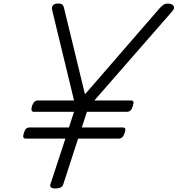

<svg xmlns="http://www.w3.org/2000/svg" viewBox="-20 -1055 1007 1089"><path d="M294 14Q259 14 266 -10L351 -269H127Q115 -269 112.5 -276Q110 -283 115 -300Q121 -319 128.5 -325.5Q136 -332 148 -332H371L400 -421H173Q162 -421 159.5 -428Q157 -435 161 -453Q168 -471 175.5 -478Q183 -485 195 -485H400L276 -997Q272 -1015 280.5 -1025Q289 -1035 309 -1035Q328 -1035 334.5 -1028Q341 -1021 344 -1006L462 -520L886 -1009Q900 -1024 910.5 -1030Q921 -1036 939 -1034Q959 -1032 965.5 -1020Q972 -1008 957 -991L515 -485H722Q734 -485 736.5 -478.5Q739 -472 733 -453Q728 -435 720 -428Q712 -421 700 -421H473L444 -332H675Q687 -332 690 -325.5Q693 -319 687 -301Q681 -283 673 -276Q665 -269 654 -269H423L339 -10Q332 14 294 14Z"/></svg>

Font: Playwrite CO Light
Style: Regular
Weight: 300
Version: Version 1.002